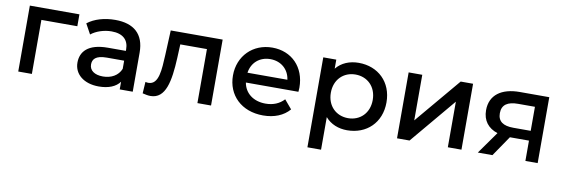

<svg xmlns="http://www.w3.org/2000/svg" viewBox="-54 -935 4477 1526"><g transform="rotate(10 2185.0 -172.0)"><path d="M199 -436H489V-532H89V0H199Z M903 -165C880 -108 824 -78 758 -78C690 -78 649 -108 649 -156C649 -197 672 -231 763 -231H903ZM739 6C819 6 877 -19 908 -62V0H1013V-316C1013 -466 927 -538 778 -538C692 -538 611 -515 555 -471L600 -389C641 -422 704 -443 765 -443C857 -443 903 -398 903 -322V-310H758C597 -310 540 -239 540 -152C540 -59 618 6 739 6Z M1093 -1C1117 5 1138 9 1157 9C1280 9 1306 -137 1315 -325L1320 -436H1535V0H1645V-532H1226L1217 -331C1211 -215 1208 -91 1123 -91C1116 -91 1108 -92 1099 -94Z M1885 -307C1897 -390 1960 -445 2046 -445C2133 -445 2196 -389 2207 -307ZM2065 6C2155 6 2229 -24 2277 -80L2217 -151C2179 -110 2129 -90 2068 -90C1969 -90 1900 -145 1886 -228H2310C2311 -239 2312 -253 2312 -262C2312 -427 2202 -538 2046 -538C1890 -538 1775 -424 1775 -266C1775 -107 1890 6 2065 6Z M2734 -90C2638 -90 2565 -159 2565 -266C2565 -373 2638 -442 2734 -442C2830 -442 2903 -373 2903 -266C2903 -159 2830 -90 2734 -90ZM2567 -69C2611 -18 2674 6 2743 6C2900 6 3014 -102 3014 -266C3014 -430 2900 -538 2743 -538C2670 -538 2605 -512 2562 -459V-532H2457V194H2567Z M3247 0 3556 -368V0H3666V-532H3566L3256 -164V-532H3146V0Z M4042 -243C3959 -243 3916 -273 3916 -339C3916 -408 3963 -437 4046 -437H4182V-243ZM4028 -164C4030 -164 4032 -164 4034 -164H4182V0H4281V-532H4043C3897 -532 3804 -467 3804 -343C3804 -260 3848 -204 3925 -179L3798 0H3916Z"/></g></svg>

Font: Montserrat-Alt1 SemBd
Style: Regular
Weight: 600
Designer: Differentunic
Foundry: Differentunic
Version: Version 7.222